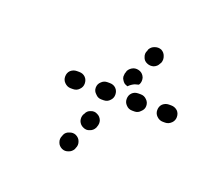

<svg xmlns="http://www.w3.org/2000/svg" viewBox="-73 -542 564 525"><g transform="rotate(20 209.0 -279.0)"><path d="M140 -119Q143 -110 153 -105Q162 -101 172 -105Q181 -108 186 -117L187 -120Q192 -130 188 -140Q185 -149 175 -154Q166 -158 156 -154Q146 -151 142 -142L141 -139Q136 -129 140 -119ZM174 -194Q178 -184 187 -180Q197 -175 206 -179Q216 -182 221 -192L222 -195Q226 -205 223 -214Q219 -224 210 -228Q201 -233 191 -229Q181 -226 177 -216L175 -213Q171 -204 174 -194ZM143 -277Q150 -284 150 -294Q150 -305 143 -312Q136 -319 125 -319H118Q108 -319 100 -312Q93 -305 93 -294Q93 -284 100 -277Q108 -269 118 -269H125Q136 -269 143 -277ZM232 -277Q239 -284 239 -294Q239 -305 232 -312Q225 -319 214 -319H207Q197 -319 190 -312Q182 -305 182 -294Q182 -284 190 -277Q197 -269 207 -269H214Q225 -269 232 -277ZM321 -277Q329 -284 329 -294Q329 -305 321 -312Q314 -319 304 -319H297Q286 -319 279 -312Q272 -305 272 -294Q272 -284 279 -277Q286 -269 297 -269H304Q314 -269 321 -277ZM411 -277Q418 -284 418 -294Q418 -305 411 -312Q403 -319 393 -319H386Q376 -319 368 -312Q361 -305 361 -294Q361 -284 368 -277Q376 -269 386 -269H393Q403 -269 411 -277ZM249 -335Q246 -339 244 -343Q242 -348 243 -353Q243 -358 245 -362L246 -366Q251 -375 261 -379Q270 -382 280 -378Q289 -374 293 -364Q296 -354 292 -345L290 -342Q285 -341 279 -339Q270 -335 263 -328Q263 -328 262 -327Q261 -328 260 -328Q258 -329 257 -329Q252 -331 249 -335ZM279 -418Q282 -408 292 -404Q301 -400 311 -403Q321 -407 325 -416L327 -419Q331 -429 327 -439Q324 -448 315 -453Q305 -457 295 -453Q286 -450 281 -441L280 -437Q275 -428 279 -418Z"/></g></svg>

Font: FRB American Cursive Dotted Black
Style: Bold Italic
Weight: 900
Italic angle: -25°
Version: Version 2.0;Modular Font Editor K font №1